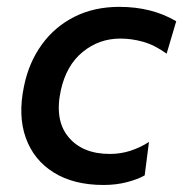

<svg xmlns="http://www.w3.org/2000/svg" viewBox="-20 -529 534 560"><path d="M282 10.5Q195 10.5 136.8 -25.8Q78.5 -62 55.2 -127Q32 -192 50 -277.5Q64 -346.5 101.8 -398.8Q139.5 -451 197 -480Q254.5 -509 328 -509Q423 -509 494 -467L466 -372.5Q430.5 -398 397.2 -407.2Q364 -416.5 331 -416.5Q269 -416.5 221.2 -377.5Q173.5 -338.5 157.5 -266Q138.5 -179 179.5 -129.5Q220.5 -80 300.5 -80Q331.5 -80 360.2 -89.2Q389 -98.5 414.5 -115L402 -17.5Q382 -6 350.5 2.2Q319 10.5 282 10.5Z"/></svg>

Font: Commissioner Medium
Style: Italic
Weight: 500
Italic angle: -12°
Designer: Kostas Bartsokas
Foundry: Kostas Bartsokas
Version: Version 1.000; ttfautohint (v1.8.3)